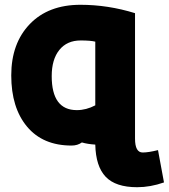

<svg xmlns="http://www.w3.org/2000/svg" viewBox="-20 -576 705 802"><path d="M378 28Q346 26 322 19Q304 32 279 32Q159 32 93 -47Q27 -126 27 -261Q27 -395 104.5 -475.5Q182 -556 316 -556Q431 -556 544 -521V3Q544 61 576 61Q600 61 640 51L665 186Q608 206 553 206Q463 206 421.5 162.5Q380 119 378 28ZM378 -136V-402Q358 -407 317 -407Q260 -407 228 -367.5Q196 -328 196 -258Q196 -116 301 -116Q340 -116 378 -136Z"/></svg>

Font: Repo
Style: ExtraBold
Weight: 800
Designer: Stefan Peev
Foundry: Context Ltd
Version: Version 001.000